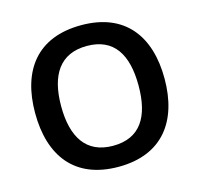

<svg xmlns="http://www.w3.org/2000/svg" viewBox="-106 -890 1002 963"><g transform="rotate(-15 395.0 -408.5)"><path d="M731 -409C731 -631 622 -776 396 -776C166 -776 59 -630 59 -410C59 -188 166 -41 395 -41C622 -41 731 -188 731 -409ZM194 -409C194 -570 256 -668 396 -668C537 -668 596 -570 596 -409C596 -248 537 -150 395 -150C256 -150 194 -248 194 -409Z"/></g></svg>

Font: Noto Sans Tamil UI SemiBold
Style: Regular
Weight: 600
Designer: Jelle Bosma - Monotype Design Team
Foundry: Monotype Imaging Inc.
Version: Version 2.004